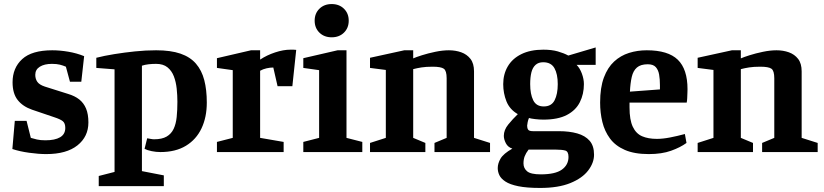

<svg xmlns="http://www.w3.org/2000/svg" viewBox="-20 -750 4066 947"><path d="M208 10Q171 10 124 3.5Q77 -3 41 -15L53 -154H111L132 -70Q145 -66 162 -62Q179 -58 204 -58Q251 -58 276.5 -73Q302 -88 302 -119Q302 -142 290 -152Q278 -162 247 -172L138 -209Q92 -225 67 -257Q42 -289 42 -344Q42 -415 89.5 -458.5Q137 -502 238 -502Q275 -502 316.5 -495Q358 -488 395 -473L381 -347H325L305 -421Q291 -427 275.5 -431Q260 -435 236 -435Q199 -435 176.5 -421Q154 -407 154 -381Q154 -361 164 -346.5Q174 -332 201 -323L315 -287Q349 -277 371 -259.5Q393 -242 404.5 -214.5Q416 -187 416 -146Q416 -76 362 -33Q308 10 208 10Z M467 168V118L545 98V-408L455 -415V-465Q494 -475 543.5 -483Q593 -491 646 -496.5Q699 -502 750 -502Q822 -502 870 -485.5Q918 -469 946.5 -436Q975 -403 987.5 -355Q1000 -307 1000 -244Q1000 -172 974 -117Q948 -62 897 -31Q846 0 771 0Q750 0 728 -4.5Q706 -9 693 -16L706 -68Q712 -67 722.5 -65Q733 -63 740 -63Q779 -63 802 -76.5Q825 -90 836.5 -114.5Q848 -139 851.5 -173Q855 -207 855 -248Q855 -280 851.5 -313Q848 -346 837.5 -373.5Q827 -401 806 -418Q785 -435 750 -435Q731 -435 713 -433Q695 -431 680 -426V94L788 115V168Z M1050 0V-50L1128 -70V-404L1050 -415V-463L1218 -502H1263V-456Q1296 -478 1337 -491.5Q1378 -505 1412 -505Q1418 -505 1427.5 -505Q1437 -505 1441 -504L1422 -325H1349L1328 -417Q1312 -417 1294.5 -413Q1277 -409 1263 -401V-70L1379 -50V0Z M1476 0V-50L1554 -70V-404L1476 -415V-463L1645 -502H1689V-70L1767 -50V0ZM1616 -566Q1579 -566 1555.5 -589Q1532 -612 1532 -648Q1532 -684 1555.5 -707Q1579 -730 1616 -730Q1653 -730 1676.5 -707Q1700 -684 1700 -648Q1700 -612 1676.5 -589Q1653 -566 1616 -566Z M1805 0V-45L1883 -70V-405L1805 -415V-465L1974 -502H2018V-462Q2031 -468 2061 -477.5Q2091 -487 2127 -494.5Q2163 -502 2194 -502Q2227 -502 2255 -492Q2283 -482 2300.5 -459.5Q2318 -437 2318 -398V-70L2397 -45V0H2123V-45L2183 -70V-364Q2183 -401 2169 -411Q2155 -421 2114 -421Q2081 -421 2059 -417.5Q2037 -414 2018 -409V-70L2078 -45V0Z M2644 177Q2578 177 2536.5 168.5Q2495 160 2473 145.5Q2451 131 2443 114Q2435 97 2435 79Q2435 56 2449 32Q2463 8 2507 -17Q2485 -24 2475 -43.5Q2465 -63 2465 -80Q2465 -109 2487 -136Q2509 -163 2534 -187Q2494 -210 2478 -250Q2462 -290 2462 -335Q2462 -384 2484.5 -422.5Q2507 -461 2551.5 -483Q2596 -505 2660 -505Q2701 -505 2731 -496.5Q2761 -488 2783 -476L2918 -516V-430H2824Q2840 -414 2850 -387Q2860 -360 2860 -335Q2860 -286 2840 -246Q2820 -206 2776 -183Q2732 -160 2660 -160Q2641 -160 2619.5 -162.5Q2598 -165 2589 -168Q2585 -159 2582.5 -147Q2580 -135 2580 -130Q2580 -118 2585 -110.5Q2590 -103 2609 -103H2736Q2788 -103 2827 -92Q2866 -81 2888 -56Q2910 -31 2910 13Q2910 53 2881 91Q2852 129 2793 153Q2734 177 2644 177ZM2647 110Q2719 110 2751.5 86.5Q2784 63 2784 24Q2784 -3 2768 -7.5Q2752 -12 2723 -12H2587Q2574 5 2568 20.5Q2562 36 2562 56Q2562 80 2580 95Q2598 110 2647 110ZM2662 -225Q2700 -225 2715.5 -255.5Q2731 -286 2731 -335Q2731 -385 2714.5 -414Q2698 -443 2659 -443Q2636 -443 2621.5 -430Q2607 -417 2601 -393Q2595 -369 2595 -335Q2595 -286 2610 -255.5Q2625 -225 2662 -225Z M3180 10Q3109 10 3062 -10.5Q3015 -31 2988.5 -67Q2962 -103 2951 -148.5Q2940 -194 2940 -244Q2940 -318 2958.5 -367.5Q2977 -417 3009 -446.5Q3041 -476 3082.5 -489Q3124 -502 3170 -502Q3275 -502 3323 -455.5Q3371 -409 3371 -310Q3371 -304 3370.5 -291.5Q3370 -279 3369.5 -266Q3369 -253 3367 -244H3085V-220Q3085 -159 3101 -125Q3117 -91 3147 -78Q3177 -65 3220 -65Q3249 -65 3285 -72Q3321 -79 3358 -89L3366 -45Q3336 -23 3290 -6.5Q3244 10 3180 10ZM3087 -298 3235 -309V-330Q3235 -359 3231 -382Q3227 -405 3214.5 -419Q3202 -433 3175 -433Q3140 -433 3121.5 -417Q3103 -401 3096 -370.5Q3089 -340 3087 -298Z M3421 0V-45L3499 -70V-405L3421 -415V-465L3590 -502H3634V-462Q3647 -468 3677 -477.5Q3707 -487 3743 -494.5Q3779 -502 3810 -502Q3843 -502 3871 -492Q3899 -482 3916.5 -459.5Q3934 -437 3934 -398V-70L4013 -45V0H3739V-45L3799 -70V-364Q3799 -401 3785 -411Q3771 -421 3730 -421Q3697 -421 3675 -417.5Q3653 -414 3634 -409V-70L3694 -45V0Z"/></svg>

Font: Manuale
Style: Bold
Weight: 700
Version: Version 1.002